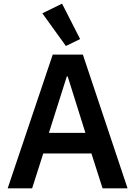

<svg xmlns="http://www.w3.org/2000/svg" viewBox="-20 -1032 742 1052"><path d="M419 -818 341 -780 212 -959 320 -1012ZM156 0H22L269 -733H434L679 0H542L481 -191H217ZM346 -613 248 -304H448L351 -613Z"/></svg>

Font: IBM Plex Sans JP SemiBold
Style: Regular
Weight: 600
Designer: Mike Abbink; Paul van der Laan; Pieter van Rosmalen; Wujin Sim; Yejin Wi; Jinhee Kim; Boomi Park; Yona Kim; Kichan Ma
Foundry: Sandoll Inc.
Version: Version 1.001